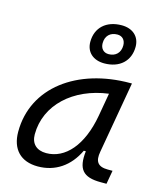

<svg xmlns="http://www.w3.org/2000/svg" viewBox="-119 -883 824 979"><g transform="rotate(15 293.0 -393.0)"><path d="M173.3 10.3C265.1 10.3 338.4 -39.6 379.9 -127.9H390.6C379.4 -32.2 410.2 4.9 504.4 4.9H535.2L547.9 -66.9H522.9C469.2 -66.9 452.6 -92.3 462.4 -145L528.3 -522.5H519C240.7 -522.5 31.7 -370.1 31.7 -135.3C31.7 -43 83 10.3 173.3 10.3ZM197.3 -66.4C146.5 -66.4 116.7 -94.7 116.7 -144C116.7 -299.8 246.1 -418 428.7 -441.9L407.2 -319.3C378.4 -157.7 297.9 -66.4 197.3 -66.4ZM364.7 -585C445.8 -585 498 -632.8 498 -708C498 -761.7 460 -795.9 401.9 -795.9C320.3 -795.9 268.1 -748 268.1 -672.9C268.1 -619.1 306.2 -585 364.7 -585ZM374 -636.2C347.7 -636.2 330.6 -654.3 330.6 -682.6C330.6 -720.7 354.5 -744.6 392.6 -744.6C418.9 -744.6 435.5 -726.6 435.5 -698.2C435.5 -660.2 411.6 -636.2 374 -636.2Z"/></g></svg>

Font: Cascadia Mono NF SemiLight
Style: Italic
Weight: 350
Italic angle: -10°
Monospace: yes
Designer: Aaron Bell
Foundry: Saja Typeworks
Version: Version 2404.023